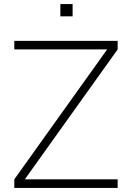

<svg xmlns="http://www.w3.org/2000/svg" viewBox="-20 -920 646 940"><path d="M275.5 -840V-900H335.5V-840ZM50 0V-42L504.5 -678H50V-720H556V-678L101.5 -42H556V0Z"/></svg>

Font: Vela Sans ExtLt
Style: Regular
Weight: 200
Designer: Principal design: Mikhail Sharanda - project Manrope.
Design modification: Ravid Balaliev
Foundry: Mikhail Sharanda
Version: Version 1.001